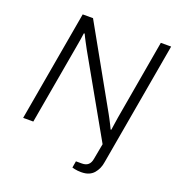

<svg xmlns="http://www.w3.org/2000/svg" viewBox="-152 -812 1043 1120"><g transform="rotate(20 369.5 -252.0)"><path d="M475 182Q465 182 454.5 181Q444 180 434.5 178Q425 176 419 174L426 133H463Q488 133 502 120.5Q516 108 520 83L538 -14L263 -500Q256 -513 241.5 -540Q227 -567 219 -585L214 -584Q212 -566 208 -543Q204 -520 201 -502L113 0H50L170 -686H234L511 -192Q517 -182 524.5 -167Q532 -152 540 -137Q548 -122 553 -110L557 -111Q560 -129 562.5 -148.5Q565 -168 569 -191L655 -686H719L585 80Q582 101 574 119Q566 137 553.5 151.5Q541 166 522 174Q503 182 475 182Z"/></g></svg>

Font: Archivo SemiBold ExtraLight
Style: Italic
Weight: 250
Italic angle: -10°
Version: Version 2.001